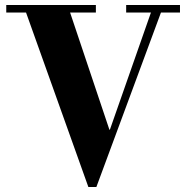

<svg xmlns="http://www.w3.org/2000/svg" viewBox="-20 -735 744 767"><path d="M333 12 84 -685H5V-715H363V-685H260L417 -217H419L583 -685H484V-715H699V-685H623L365 12Z"/></svg>

Font: Justus
Style: Bold
Weight: 700
Version: Version 001.001